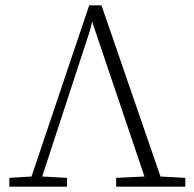

<svg xmlns="http://www.w3.org/2000/svg" viewBox="-20 -699 726 719"><path d="M15 0V-33L98 -38L314 -679H360L581 -38L674 -33V0H415V-33L521 -38L325 -618L317 -585L138 -38L231 -33V0Z"/></svg>

Font: Source Serif 4 SmText Light
Style: Regular
Weight: 300
Designer: Frank Grießhammer
Foundry: Adobe
Version: Version 4.005;hotconv 1.1.0;makeotfexe 2.6.0